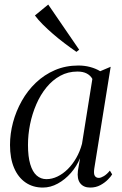

<svg xmlns="http://www.w3.org/2000/svg" viewBox="-20 -814 536 844"><path d="M394.5 -73.5Q391 -50 396.8 -41Q402.5 -32 414.5 -32Q423.5 -32 436.8 -40Q450 -48 463 -64L473 -47.5Q468 -38.5 454.5 -24.8Q441 -11 421.2 -0.2Q401.5 10.5 376.5 10.5Q347.5 10.5 332.8 -8.2Q318 -27 322.5 -63.5L332 -119Q317.5 -83.5 291.8 -54Q266 -24.5 234 -7Q202 10.5 168.5 10.5Q124.5 10.5 92 -12Q59.5 -34.5 41.8 -76.2Q24 -118 24 -177Q24 -226 37.2 -275.8Q50.5 -325.5 75.8 -370.5Q101 -415.5 137.8 -450.5Q174.5 -485.5 221.5 -505.8Q268.5 -526 324.5 -526Q351.5 -526 376 -519.5Q400.5 -513 420.5 -501L466.5 -520.5ZM386 -467Q378 -482 361.5 -490.8Q345 -499.5 320.5 -499.5Q279 -499.5 244.8 -480.8Q210.5 -462 184 -429.5Q157.5 -397 139.5 -355.2Q121.5 -313.5 112.2 -267.8Q103 -222 103 -176.5Q103 -125.5 113 -92Q123 -58.5 141.2 -42.5Q159.5 -26.5 184 -26.5Q208.5 -26.5 232.5 -38Q256.5 -49.5 277.8 -70.5Q299 -91.5 315.2 -119.8Q331.5 -148 340.5 -182ZM316 -586Q290 -604 263.5 -624Q237 -644 212.8 -665Q188.5 -686 168 -706.5Q147.5 -727 133.5 -746L192 -794L328 -595.5Z"/></svg>

Font: Merriweather 120pt Light
Style: Italic
Weight: 300
Italic angle: -7.8°
Version: Version 2.101